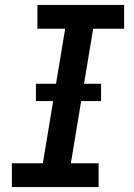

<svg xmlns="http://www.w3.org/2000/svg" viewBox="-20 -755 540 775"><path d="M28 0V-96H153L243 -639H131V-735H481V-639H356L266 -96H378V0ZM388 -347H125V-417H388Z"/></svg>

Font: Iosevka Slab Oblique
Style: Bold
Weight: 700
Italic angle: -9°
Monospace: yes
Designer: Belleve Invis
Foundry: Belleve Invis
Version: Version 11.1.1; ttfautohint (v1.8.3)